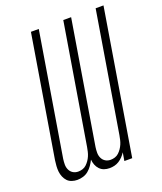

<svg xmlns="http://www.w3.org/2000/svg" viewBox="-138 -824 775 920"><g transform="rotate(-20 250.0 -363.5)"><path d="M262 8Q247 8 234 3.5Q221 -1 211.5 -11Q202 -21 197 -34Q192 -47 191 -61Q184 -47 175 -34Q166 -21 154 -11Q142 -1 127 3.5Q112 8 97 8Q83 8 69.5 3.5Q56 -1 47 -10.5Q38 -20 32.5 -33Q27 -46 25.5 -60Q24 -74 25 -88.5Q26 -103 28 -117L130 -735H170L67 -110Q65 -96 65 -81.5Q65 -67 71 -54.5Q77 -42 88.5 -35Q100 -28 115 -28Q126 -28 137 -31.5Q148 -35 156.5 -43Q165 -51 171.5 -60.5Q178 -70 182.5 -80.5Q187 -91 189.5 -102Q192 -113 194 -124L295 -735H335L232 -110Q230 -96 230 -81.5Q230 -67 236 -54.5Q242 -42 253.5 -35Q265 -28 280 -28Q291 -28 302 -31.5Q313 -35 321.5 -43Q330 -51 336.5 -60.5Q343 -70 347.5 -80.5Q352 -91 354.5 -102Q357 -113 359 -124L460 -735H500L379 0H339L346 -42Q339 -31 330 -21.5Q321 -12 310 -5Q299 2 286.5 5Q274 8 262 8Z"/></g></svg>

Font: Iosevka Term Curly XLt Obl
Style: Regular
Weight: 200
Italic angle: -9°
Designer: Belleve Invis
Foundry: Belleve Invis
Version: Version 32.3.0